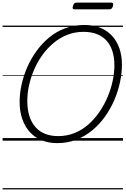

<svg xmlns="http://www.w3.org/2000/svg" viewBox="-20 -1082 966 1477"><path d="M420 19Q355 19 301.5 -2.5Q248 -24 210 -65.5Q172 -107 151.5 -166Q131 -225 131 -300Q131 -363 146 -431Q161 -499 189.5 -564.5Q218 -630 260.5 -689Q303 -748 358 -793.5Q413 -839 481.5 -864.5Q550 -890 630 -890Q696 -890 749.5 -869Q803 -848 840.5 -808Q878 -768 898 -711.5Q918 -655 918 -585Q918 -521 903.5 -451.5Q889 -382 860 -314Q831 -246 788.5 -186Q746 -126 690.5 -80Q635 -34 567.5 -7.5Q500 19 420 19ZM427 -35Q496 -35 554.5 -59Q613 -83 661 -125.5Q709 -168 746 -222.5Q783 -277 808.5 -338Q834 -399 847 -461Q860 -523 860 -579Q860 -642 844 -690.5Q828 -739 797.5 -771.5Q767 -804 723 -820.5Q679 -837 623 -837Q556 -837 497.5 -814Q439 -791 390.5 -750Q342 -709 304.5 -656.5Q267 -604 241.5 -544Q216 -484 203 -423Q190 -362 190 -306Q190 -240 206 -189.5Q222 -139 252.5 -104.5Q283 -70 327 -52.5Q371 -35 427 -35ZM555 -1010Q543 -1010 540 -1016.5Q537 -1023 541 -1035Q545 -1049 551 -1055.5Q557 -1062 569 -1062H835Q847 -1062 849.5 -1055Q852 -1048 849 -1035Q845 -1022 838.5 -1016Q832 -1010 820 -1010ZM0 365H926V375H0ZM0 -20H926V0H0ZM0 -505H926V-500H0ZM0 -885H926V-875H0Z"/></svg>

Font: Playwrite DK Loopet Guides
Style: Regular
Weight: 400
Designer: Veronika Burian, José Scaglione
Foundry: TypeTogether
Version: Version 1.003